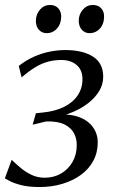

<svg xmlns="http://www.w3.org/2000/svg" viewBox="-22 -745 468 773"><path d="M137 8Q92 8 62 0Q32 -8 16 -16.8Q0 -25.5 -2.5 -27L25 -101.5Q42 -85 61.8 -68.5Q81.5 -52 105.5 -40.8Q129.5 -29.5 158 -29.5Q194.5 -29.5 223.5 -46.2Q252.5 -63 269.8 -92.8Q287 -122.5 287 -161Q287.5 -186 276 -208.2Q264.5 -230.5 237.5 -244Q210.5 -257.5 163.5 -256L109.5 -243L122.5 -289L150 -292Q198 -296.5 234 -313.8Q270 -331 290 -360Q310 -389 310 -426Q310 -464 286 -483.8Q262 -503.5 225.5 -503.5Q197 -503.5 171.8 -496.8Q146.5 -490 121.2 -475Q96 -460 65 -433.5L53.5 -479.5Q83.5 -503 115.2 -517Q147 -531 179 -537.2Q211 -543.5 240.5 -543.5Q311 -543.5 352.2 -517.2Q393.5 -491 393.5 -436Q393.5 -405 377.2 -378.2Q361 -351.5 333.5 -330Q306 -308.5 270.8 -293.8Q235.5 -279 198 -272L205 -283Q258.5 -287.5 295.8 -273.8Q333 -260 352.2 -233Q371.5 -206 371.5 -172Q371.5 -131 353.8 -97.8Q336 -64.5 303.8 -41Q271.5 -17.5 229 -4.8Q186.5 8 137 8ZM165.5 -611.5Q147 -611.5 134.5 -625.2Q122 -639 122.5 -662.5Q123 -688 139.2 -706.5Q155.5 -725 179 -725Q201 -725 212.8 -711.5Q224.5 -698 224.5 -678.5Q224 -648.5 207.2 -630Q190.5 -611.5 165.5 -611.5ZM338 -611.5Q320 -611.5 307.5 -625.2Q295 -639 295 -662.5Q295.5 -688 311.8 -706.5Q328 -725 351.5 -725Q373.5 -725 385.5 -711.5Q397.5 -698 397 -678.5Q397 -648.5 380.2 -630Q363.5 -611.5 338 -611.5Z"/></svg>

Font: Merriweather 72pt Light
Style: Italic
Weight: 300
Italic angle: -7.8°
Version: Version 2.101